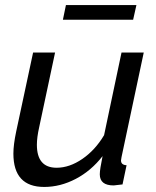

<svg xmlns="http://www.w3.org/2000/svg" viewBox="-20 -730 617 760"><path d="M229 -652 241 -710H520L507 -652ZM33 -122Q33 -157 44 -209L111 -522H198L135 -226Q126 -186 126 -157Q126 -66 204 -66Q255 -66 306 -101Q357 -136 392 -195L461 -522H549L461 -108Q459 -98 459 -95Q459 -77 481 -76L465 0Q435 4 430 4Q375 4 375 -40Q375 -59 386 -112Q341 -54 280 -22Q219 10 155 10Q33 10 33 -122Z"/></svg>

Font: Raleway-v4020 Medium
Style: Italic
Weight: 500
Italic angle: -12°
Designer: Matt McInerney, Pablo Impallari, Rodrigo Fuenzalida
Foundry: Matt McInerney, Pablo Impallari, Rodrigo Fuenzalida
Version: Version 4.020;PS 004.020;hotconv 1.0.88;makeotf.lib2.5.64775